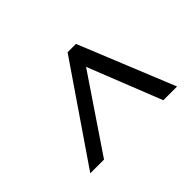

<svg xmlns="http://www.w3.org/2000/svg" viewBox="-79 -860 682 682"><g transform="rotate(-45 261.5 -519.5)"><path d="M300 -700H342L489 -339H420L299 -644H328L122 -339H53Z"/></g></svg>

Font: Pathway Extreme SemiCondensed
Style: Italic
Weight: 400
Width: 4
Italic angle: -8°
Version: Version 1.001;gftools[0.9.26]